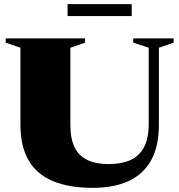

<svg xmlns="http://www.w3.org/2000/svg" viewBox="-20 -890 864 925"><path d="M696.5 -295V-660L622 -684.5V-705H816.5V-684.5L745.5 -660V-289.5Q745.5 -184 707.5 -116.8Q669.5 -49.5 598.5 -17.2Q527.5 15 427.5 15Q312 15 234.2 -17.8Q156.5 -50.5 117.5 -118Q78.5 -185.5 78.5 -288.5V-660L7.5 -684.5V-705H390V-684.5L319 -660V-287Q319 -221 340 -179.5Q361 -138 401.8 -118.8Q442.5 -99.5 503 -99.5Q564 -99.5 607 -118.2Q650 -137 673.2 -179.8Q696.5 -222.5 696.5 -295ZM305.5 -812.5V-870H614.5V-812.5Z"/></svg>

Font: Newsreader 60pt ExtraBold
Style: Regular
Weight: 800
Designer: Hugues Gentile
Foundry: Production Type
Version: Version 1.003